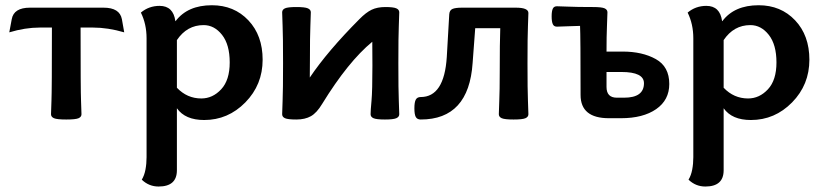

<svg xmlns="http://www.w3.org/2000/svg" viewBox="-20 -447 3116 726"><path d="M230.5 4.9Q195.3 4.9 184.1 0Q172.9 -4.9 172.9 -15.1Q172.9 -27.8 174.6 -66.2Q176.3 -104.5 176.3 -342.8H129.9Q75.2 -342.8 15.1 -324.7L24.4 -374.5Q32.2 -418 93.3 -418H371.6Q432.6 -418 440.9 -374.5L449.7 -324.7Q387.7 -342.8 332 -342.8H284.7Q284.7 -104.5 286.4 -66.2Q288.1 -27.8 288.1 -15.1Q288.1 -4.9 277.1 0Q266.1 4.9 230.5 4.9Z M741.2 -74.7Q784.2 -74.7 816.4 -109.4Q848.6 -144 848.6 -210.9Q848.6 -278.3 819.6 -315.2Q790.5 -352.1 750 -352.1Q687 -352.1 648.9 -295.4V-115.2Q687.5 -74.7 741.2 -74.7ZM643.1 -367.2H644Q689.5 -427.2 781.2 -427.2Q865.2 -427.2 919.2 -370.1Q973.1 -313 973.1 -221.2Q973.1 -126.5 907.7 -59.8Q842.3 6.8 752 6.8Q680.2 6.8 648.9 -37.6V196.8Q648.9 258.3 579.6 258.3Q543 258.3 516.1 232.4Q525.9 216.3 530 194.3Q534.2 172.4 534.2 147.5V-302.2Q534.2 -356 512.7 -399.4Q543 -424.8 583.5 -424.8Q635.3 -424.8 643.1 -367.2Z M1435.5 4.9Q1403.3 4.9 1392.3 0Q1381.3 -4.9 1381.3 -15.1Q1381.3 -28.3 1384.8 -66.4Q1388.2 -104.5 1388.2 -198.7Q1388.2 -273.9 1387.7 -289.1Q1296.4 -213.9 1198.2 -54.2Q1177.7 -20 1155.5 -7.6Q1133.3 4.9 1100.6 4.9Q1068.4 4.9 1057.6 0Q1046.9 -4.9 1046.9 -15.1Q1046.9 -27.8 1048.6 -66.2Q1050.3 -104.5 1050.3 -208Q1050.3 -311 1048.6 -349.1Q1046.9 -387.2 1046.9 -400.4Q1046.9 -410.6 1057.6 -415.5Q1068.4 -420.4 1100.6 -420.4Q1132.8 -420.4 1144 -415.5Q1155.3 -410.6 1155.3 -400.4Q1155.3 -387.2 1153.6 -349.1Q1151.9 -311 1151.9 -218.3L1151.4 -153.8Q1218.8 -253.9 1338.9 -374.5Q1363.8 -399.9 1385.3 -410.2Q1406.7 -420.4 1437 -420.4Q1467.3 -420.4 1478.5 -415.5Q1489.7 -410.6 1489.7 -400.4Q1489.7 -387.2 1488 -349.1Q1486.3 -311 1486.3 -208Q1486.3 -104.5 1488 -66.2Q1489.7 -27.8 1489.7 -15.1Q1489.7 -4.9 1478.5 0Q1467.3 4.9 1435.5 4.9Z M1921.9 4.9Q1888.2 4.9 1877.2 0Q1866.2 -4.9 1866.2 -15.1Q1866.2 -27.8 1867.9 -66.2Q1869.6 -104.5 1869.6 -173.3Q1869.6 -287.1 1871.6 -340.3H1776.9L1767.1 -209Q1752.9 4.9 1570.8 4.9Q1557.6 4.9 1552.2 -4.6Q1546.9 -14.2 1546.9 -37.6Q1546.9 -60.5 1552.2 -70.3Q1557.6 -80.1 1570.8 -80.1Q1659.7 -80.1 1669.4 -231.4L1678.7 -392.6Q1679.7 -408.2 1690.7 -413.1Q1701.7 -418 1727.1 -418H1930.7Q1978 -418 1978 -397.9Q1978 -385.3 1976.3 -348.1Q1974.6 -311 1974.6 -207.5Q1974.6 -104.5 1976.3 -66.2Q1978 -27.8 1978 -15.1Q1978 -4.9 1966.8 0Q1955.6 4.9 1921.9 4.9Z M2339.8 -77.6Q2415 -77.6 2415 -132.3Q2415 -174.8 2329.6 -174.8H2273.4V-118.2Q2273.4 -77.6 2312.5 -77.6ZM2328.1 0H2282.7Q2175.3 0 2175.3 -87.9Q2175.3 -311 2173.3 -349.1Q2149.9 -348.6 2128.9 -347.7L2085.9 -346.2Q2074.2 -346.2 2070.1 -356Q2065.9 -365.7 2065.9 -385.3Q2065.9 -404.3 2070.1 -413.8Q2074.2 -423.3 2085.9 -423.3Q2097.2 -423.3 2128.9 -421.9Q2160.6 -420.4 2221.7 -420.4Q2255.4 -420.4 2266.1 -415.5Q2276.9 -410.6 2276.9 -400.4Q2276.9 -387.2 2275.1 -349.1Q2273.4 -311 2273.4 -252H2334.5Q2408.7 -252 2459.7 -223.6Q2510.7 -195.3 2510.7 -129.4Q2510.7 -68.8 2461.2 -34.4Q2411.6 0 2328.1 0Z M2808.6 -74.7Q2851.6 -74.7 2883.8 -109.4Q2916 -144 2916 -210.9Q2916 -278.3 2887 -315.2Q2857.9 -352.1 2817.4 -352.1Q2754.4 -352.1 2716.3 -295.4V-115.2Q2754.9 -74.7 2808.6 -74.7ZM2710.4 -367.2H2711.4Q2756.8 -427.2 2848.6 -427.2Q2932.6 -427.2 2986.6 -370.1Q3040.5 -313 3040.5 -221.2Q3040.5 -126.5 2975.1 -59.8Q2909.7 6.8 2819.3 6.8Q2747.6 6.8 2716.3 -37.6V196.8Q2716.3 258.3 2647 258.3Q2610.4 258.3 2583.5 232.4Q2593.3 216.3 2597.4 194.3Q2601.6 172.4 2601.6 147.5V-302.2Q2601.6 -356 2580.1 -399.4Q2610.4 -424.8 2650.9 -424.8Q2702.6 -424.8 2710.4 -367.2Z"/></svg>

Font: Bainsley
Style: Bold
Weight: 700
Designer: Paul James MIller
Foundry: High-Logic / Made with FontCreator
Version: Version 1.411;March 28, 2021;FontCreator 13.0.0.2683 64-bit